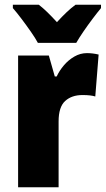

<svg xmlns="http://www.w3.org/2000/svg" viewBox="-20 -786 444 806"><path d="M345 -563Q369 -563 394 -557L380 -381Q370 -384 357.5 -385.5Q345 -387 326 -387Q281 -387 253.5 -362Q226 -337 226 -276V0H56V-553H185L210 -465H218Q229 -489 248 -511.5Q267 -534 292 -548.5Q317 -563 345 -563ZM139 -606Q129 -625 109.5 -653Q90 -681 69.5 -708Q49 -735 34 -752V-766H143Q161 -752 179 -734.5Q197 -717 219 -693Q241 -717 260 -735Q279 -753 297 -766H404V-752Q389 -734 369 -707.5Q349 -681 330.5 -654Q312 -627 300 -606Z"/></svg>

Font: Noto Sans Lao Condensed Black
Style: Regular
Weight: 900
Width: 3
Designer: Monotype Design Team
Foundry: Monotype Imaging Inc.
Version: Version 2.003; ttfautohint (v1.8.4.7-5d5b)